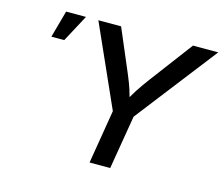

<svg xmlns="http://www.w3.org/2000/svg" viewBox="-102 -864 1162 1000"><g transform="rotate(15 478.5 -364.0)"><path d="M458 0 505.9 -289.6 310.5 -727.5H433.1L531.7 -495.6Q547.9 -457.5 559.6 -422.4Q571.3 -387.2 581.5 -335.4H545.9Q572.8 -388.2 595.9 -423.6Q619.1 -459 646.5 -495.6L820.8 -727.5H957L617.7 -289.6L569.3 0ZM96.2 -581.5 136.7 -727.5H243.7L165.5 -581.5Z"/></g></svg>

Font: Inter Medium
Style: Italic
Weight: 500
Italic angle: -9.3988°
Designer: Rasmus Andersson
Foundry: rsms
Version: Version 4.001;git-66647c0bb